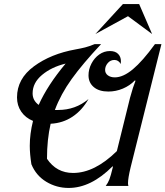

<svg xmlns="http://www.w3.org/2000/svg" viewBox="-20 -918 817 948"><path d="M625 -92Q612 -38 612 -14Q612 -6 614 0H502Q513 -14 520 -32Q527 -50 537 -92L538 -96H535Q429 10 319 10Q259 10 208.5 -20.5Q158 -51 135 -107Q127 -158 127 -198Q127 -257 143 -321Q106 -336 85 -366.5Q64 -397 64 -437Q64 -529 147.5 -590.5Q231 -652 353 -674Q381 -679 400.5 -684Q420 -689 447 -700H479Q388 -603 334 -528Q280 -453 251 -375H267Q353 -375 417 -429Q385 -373 337.5 -341.5Q290 -310 230 -307Q212 -229 212 -134Q259 -64 341 -64Q447 -64 557 -172L622 -435Q637 -490 649 -519L646 -521Q621 -495 586.5 -480.5Q552 -466 515 -466Q469 -466 443 -488Q417 -510 417 -546Q417 -576 431.5 -604Q446 -632 470 -649Q494 -666 523 -666Q549 -666 563 -652Q577 -638 577 -616Q577 -607 576 -602Q565 -622 545 -622Q525 -622 512 -606.5Q499 -591 499 -573Q499 -556 512.5 -546Q526 -536 547 -536Q588 -536 636 -576Q684 -616 745 -700H777ZM171 -400Q215 -498 304 -604Q234 -587 187.5 -548Q141 -509 141 -457Q141 -422 171 -400ZM587 -898H667L731 -750L612 -838L451 -750Z"/></svg>

Font: Srisakdi
Style: Bold
Weight: 700
Designer: Cadson Demak Co.,Ltd.
Foundry: Cadson Demak Co.,Ltd.
Version: Version 1.000